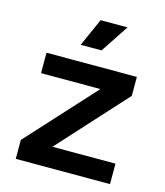

<svg xmlns="http://www.w3.org/2000/svg" viewBox="-106 -781 740 862"><g transform="rotate(15 264.0 -350.0)"><path d="M255 -700 197 -570H294L380 -700ZM58 -496V-401H334L48 -88V0H486V-95H193L478 -408V-496Z"/></g></svg>

Font: Space Text SemiBold
Style: Regular
Weight: 600
Designer: Florian Karsten (Space Text), Colophon Foundry (Space Mono)
Foundry: Florian Karsten
Version: Version 1.003;PS 001.003;hotconv 1.0.88;makeotf.lib2.5.64775